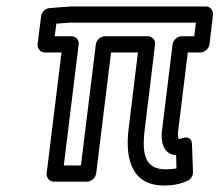

<svg xmlns="http://www.w3.org/2000/svg" viewBox="-20 -536 678 593"><path d="M177 -25 223 -399C225 -414 212 -424 201 -424H149L154 -463L195 -466H585L580 -424H541C526 -424 514 -410 513 -399L480 -130C476 -93 488 -58 524 -57L525 -16C516 -14 506 -13 493 -13C434 -13 416 -49 427 -136L459 -399C461 -414 448 -424 437 -424H304C289 -424 277 -410 276 -399L230 -25ZM124 0C123 11 131 25 146 25H249C260 25 275 15 277 0L323 -374H406L377 -136C366 -43 388 37 487 37C515 37 539 32 560 22C569 18 576 7 576 -4L573 -90C572 -118 549 -111 542 -109C536 -107 535 -107 532 -107C531 -108 528 -115 530 -130L560 -374H599C610 -374 625 -384 627 -399L638 -491C639 -502 631 -516 616 -516H200H198L133 -511C120 -510 109 -499 107 -486L96 -399C95 -388 103 -374 118 -374H170Z"/></svg>

Font: Falling Sky
Style: CondOuObl
Weight: 400
Designer: Paul D. Hunt
Foundry: Adobe Systems Incorporated
Version: Version 1.02